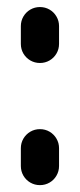

<svg xmlns="http://www.w3.org/2000/svg" viewBox="-20 -539 233 559"><path d="M96.3 0Q81.1 0 68.3 -7.4Q55.6 -14.8 48.1 -27.6Q40.7 -40.4 40.7 -55.6V-107.4Q40.7 -122.6 48.1 -135.4Q55.6 -148.1 68.3 -155.6Q81.1 -163 96.3 -163Q111.5 -163 124.3 -155.6Q137 -148.1 144.4 -135.4Q151.9 -122.6 151.9 -107.4V-55.6Q151.9 -40.4 144.4 -27.6Q137 -14.8 124.3 -7.4Q111.5 0 96.3 0ZM96.3 -355.6Q81.1 -355.6 68.3 -363Q55.6 -370.4 48.1 -383.1Q40.7 -395.9 40.7 -411.1V-463Q40.7 -478.1 48.1 -490.9Q55.6 -503.7 68.3 -511.1Q81.1 -518.5 96.3 -518.5Q111.5 -518.5 124.3 -511.1Q137 -503.7 144.4 -490.9Q151.9 -478.1 151.9 -463V-411.1Q151.9 -395.9 144.4 -383.1Q137 -370.4 124.3 -363Q111.5 -355.6 96.3 -355.6Z"/></svg>

Font: 26F Galaxy Sans
Style: Regular
Weight: 400
Designer: C₂₉H₂₅N₃O₅
Version: Version 1.100;FEAKit 1.0